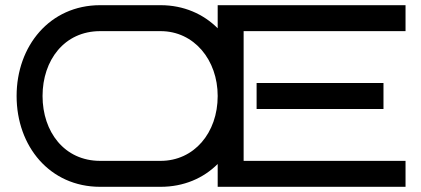

<svg xmlns="http://www.w3.org/2000/svg" viewBox="-20 -720 1623 740"><path d="M1543 -100H919V-600H1543V-700H819V-611C764 -666 688 -700 599 -700H366C172 -700 44 -543 44 -350C44 -156 172 0 366 0H599C688 0 764 -33 819 -88V0H1543ZM599 -600C728 -600 819 -489 819 -350C819 -208 728 -100 599 -100H366C228 -100 144 -212 144 -350C144 -488 228 -600 366 -600ZM1458 -400H969V-300H1458Z"/></svg>

Font: Bruno Ace SC
Style: Regular
Weight: 400
Designer: Astigmatic (AOETI)
Foundry: Astigmatic (AOETI)
Version: Version 1.000